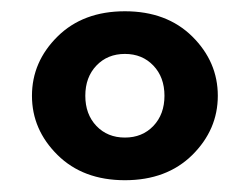

<svg xmlns="http://www.w3.org/2000/svg" viewBox="-20 -836 436 334"><path d="M246.8 -616.9Q266.1 -637.2 266.1 -669.4Q266.1 -701.7 246.8 -721.9Q227.5 -742.2 197.3 -742.2Q167 -742.2 147.7 -721.9Q128.4 -701.7 128.4 -669.4Q128.4 -637.2 147.7 -616.9Q167 -596.7 197.3 -596.7Q227.5 -596.7 246.8 -616.9ZM80.1 -566.4Q35.6 -610.4 35.6 -669.4Q35.6 -728.5 80.1 -772.5Q124.5 -816.4 197.3 -816.4Q270 -816.4 314.5 -772.5Q358.9 -728.5 358.9 -669.4Q358.9 -610.4 314.5 -566.4Q270 -522.5 197.3 -522.5Q124.5 -522.5 80.1 -566.4Z"/></svg>

Font: Coda
Style: Heavy
Weight: 800
Version: Version 2.000; ttfautohint (v0.8) -r 50 -G 200 -x